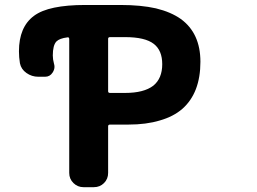

<svg xmlns="http://www.w3.org/2000/svg" viewBox="-20 -776 1040 776"><path d="M317.4 -19.5Q293.9 -19.5 276.9 -36.1Q259.8 -52.7 259.8 -77.1V-618.2Q259.8 -626 252.9 -625Q220.7 -621.1 208 -608.4Q193.4 -592.8 193.4 -551.8Q193.4 -536.1 198.2 -518.6Q200.2 -512.7 200.2 -505.9Q200.2 -494.1 192.4 -482.4Q181.6 -465.8 162.1 -465.8H134.8Q108.4 -465.8 86.9 -481Q65.4 -496.1 60.5 -520.5Q56.6 -544.9 56.6 -568.4Q56.6 -667 117.2 -711.9Q147.5 -734.4 199.2 -745.1Q251 -755.9 324.2 -755.9H466.8Q549.8 -755.9 610.4 -742.2Q670.9 -727.5 710.9 -699.2Q790 -641.6 790 -526.4Q790 -400.4 716.8 -335.9Q680.7 -304.7 626 -289.1Q571.3 -272.5 499 -272.5H424.8Q417 -272.5 417 -265.6V-77.1Q417 -52.7 400.4 -36.1Q383.8 -19.5 359.4 -19.5ZM485.4 -400.4Q561.5 -400.4 599.6 -429.7Q635.7 -459 635.7 -516.6Q635.7 -572.3 601.6 -598.6Q566.4 -626 485.4 -626H424.8Q417 -626 417 -619.1V-407.2Q417 -400.4 424.8 -400.4Z"/></svg>

Font: Rounded Mgen+ 1mn bold
Style: Bold
Weight: 700
Designer: [Source Han Sans]
Ryoko NISHIZUKA  (kana & ideographs); Paul D. Hunt (Latin, Greek & Cyrillic); Wenlong ZHANG  (bopomofo
Version: Version 1.059.20150602